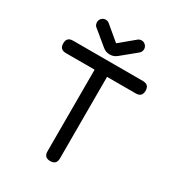

<svg xmlns="http://www.w3.org/2000/svg" viewBox="-206 -1001 1026 1123"><g transform="rotate(30 307.0 -439.5)"><path d="M204 -867 296 -790H297L390 -867Q402 -879 418 -879Q433 -879 444.5 -868Q456 -857 456 -841Q456 -821 438 -808L345 -732Q324 -714 298 -714H295Q269 -714 248 -732L156 -808Q138 -819 138 -841Q138 -857 149 -868Q160 -879 176 -879Q192 -879 204 -867ZM349 -42Q349 0 307 0Q265 0 265 -42V-593H71Q29 -593 29 -635Q29 -677 71 -677H543Q585 -677 585 -635Q585 -593 543 -593H349Z"/></g></svg>

Font: Jura
Style: Bold
Weight: 700
Designer: Daniel Johnson, Alexei Vanyashin
Foundry: Daniel Johnson
Version: Version 5.103